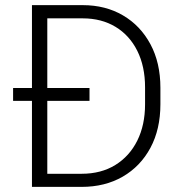

<svg xmlns="http://www.w3.org/2000/svg" viewBox="-20 -731 710 751"><path d="M299.3 0H105V-336.4H31.2V-386.7H105V-710.9H303.7Q392.6 -710.9 460.9 -670.9Q529.3 -630.9 568.4 -558.1Q607.4 -485.4 607.4 -387.7V-323.2Q607.4 -225.6 568.4 -152.8Q529.3 -80.1 460 -40Q390.6 0 299.3 0ZM330.1 -386.7V-336.4H165V-51.3H299.3Q375.5 -51.3 431.2 -85.7Q486.8 -120.1 517.1 -181.2Q547.4 -242.2 547.4 -323.2V-389.2Q547.4 -471.2 517.1 -532Q486.8 -592.8 431.9 -626Q377 -659.2 303.7 -659.2H165V-386.7Z"/></svg>

Font: Vazirmatn RD FD ExtraLight
Style: Regular
Weight: 200
Designer: Saber Rastikerdar
Foundry: Saber Rastikerdar
Version: Version 33.003